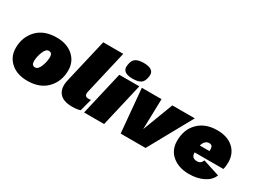

<svg xmlns="http://www.w3.org/2000/svg" viewBox="-47 -1312 2534 1910"><g transform="rotate(30 1219.5 -357.0)"><path d="M280 10Q162 10 90.5 -53.5Q19 -117 19 -218Q19 -342 98.5 -426Q178 -510 323 -510Q441 -510 512.5 -446.5Q584 -383 584 -282Q584 -158 504.5 -74Q425 10 280 10ZM282 -144Q316 -144 338 -200Q360 -256 360 -307Q360 -356 320 -356Q286 -356 264 -300Q242 -244 242 -193Q242 -144 282 -144Z M794 10Q691 10 648 -44Q605 -98 627 -193L745 -700H975L859 -199Q845 -140 897 -140Q917 -140 926 -143L889 -3Q857 10 794 10Z M1177 -532Q1117 -532 1088 -554Q1059 -576 1067 -625Q1074 -680 1105 -702Q1136 -724 1199 -724Q1260 -724 1289 -702Q1318 -680 1311 -634Q1303 -575 1272 -553.5Q1241 -532 1177 -532ZM1275 -500 1159 0H929L1045 -500Z M1654 -500H1912L1635 0H1349L1304 -500H1530L1521 -150Z M2410 -206H2080V-204Q2080 -141 2143 -141Q2189 -141 2204 -186L2396 -124Q2373 -62 2302 -26.5Q2231 9 2137 9Q2019 9 1945 -52.5Q1871 -114 1871 -219Q1871 -351 1951.5 -430.5Q2032 -510 2166 -510Q2285 -510 2352.5 -448.5Q2420 -387 2420 -287Q2420 -240 2410 -206ZM2162 -359Q2110 -359 2090 -291H2201Q2202 -298 2202 -310Q2202 -359 2162 -359Z"/></g></svg>

Font: Elaine Sans Black
Style: Italic
Weight: 900
Italic angle: -13°
Designer: Wei Huang
Foundry: Wei Huang
Version: Version 2.001;December 24, 2019;FontCreator 12.0.0.2547 64-b